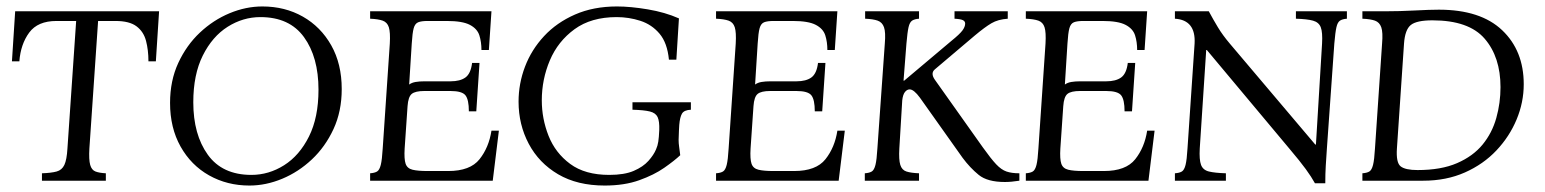

<svg xmlns="http://www.w3.org/2000/svg" viewBox="-20 -560 4789 595"><path d="M110 0V-23Q139 -24 155.5 -28.5Q172 -33 179.5 -49Q187 -65 189 -100L216 -495H155Q97 -495 70.5 -459Q44 -423 40 -370H17L27 -525H473L463 -370H440Q440 -405 432.5 -433.5Q425 -462 403 -478.5Q381 -495 338 -495H284L257 -100Q255 -65 259.5 -49Q264 -33 276 -28.5Q288 -24 308 -23V0Z M753 15Q684 15 628 -16.5Q572 -48 539.5 -106Q507 -164 507 -241Q507 -310 532.5 -365Q558 -420 599.5 -459Q641 -498 691.5 -519Q742 -540 793 -540Q863 -540 918.5 -508.5Q974 -477 1006.5 -419.5Q1039 -362 1039 -284Q1039 -215 1013.5 -160Q988 -105 946.5 -66Q905 -27 854.5 -6Q804 15 753 15ZM759 -18Q813 -18 860.5 -48Q908 -78 937.5 -137Q967 -196 967 -282Q967 -383 922 -445Q877 -507 787 -507Q733 -507 685.5 -477Q638 -447 608.5 -388Q579 -329 579 -243Q579 -143 624 -80.5Q669 -18 759 -18Z M1127 0V-23Q1141 -24 1148.5 -28.5Q1156 -33 1160 -49Q1164 -65 1166 -100L1188 -425Q1190 -460 1185 -475.5Q1180 -491 1166 -496Q1152 -501 1127 -502V-525H1503L1495 -405H1472Q1472 -430 1465.5 -450.5Q1459 -471 1436 -483Q1413 -495 1365 -495H1305Q1286 -495 1276 -491Q1266 -487 1262 -472.5Q1258 -458 1256 -425L1248 -298Q1256 -304 1268 -306Q1280 -308 1295 -308H1376Q1406 -308 1422.5 -320Q1439 -332 1443 -365H1466L1456 -215H1433Q1433 -251 1422.5 -264.5Q1412 -278 1376 -278H1295Q1267 -278 1256 -269Q1245 -260 1243 -231L1234 -100Q1232 -67 1237 -52.5Q1242 -38 1258.5 -34Q1275 -30 1305 -30H1369Q1437 -30 1466 -66.5Q1495 -103 1503 -155H1526L1507 0Z M1854 15Q1769 15 1709.5 -20Q1650 -55 1618.5 -114.5Q1587 -174 1587 -245Q1587 -301 1607 -353.5Q1627 -406 1666 -448Q1705 -490 1762 -515Q1819 -540 1892 -540Q1934 -540 1987.5 -531Q2041 -522 2084 -503L2076 -375H2053Q2048 -427 2024 -455.5Q2000 -484 1964.5 -495.5Q1929 -507 1891 -507Q1812 -507 1760.5 -469.5Q1709 -432 1684 -373Q1659 -314 1659 -249Q1659 -192 1680 -139Q1701 -86 1747 -52Q1793 -18 1868 -18Q1915 -18 1944 -30.5Q1973 -43 1989.5 -61.5Q2006 -80 2013 -97Q2018 -108 2020 -121Q2022 -134 2023 -157Q2024 -184 2018 -197Q2012 -210 1994 -214.5Q1976 -219 1940 -220V-243H2121V-220Q2100 -219 2093.5 -208Q2087 -197 2085 -173L2084 -155Q2083 -137 2083 -126.5Q2083 -116 2084.5 -106Q2086 -96 2088 -79Q2070 -62 2038.5 -40Q2007 -18 1961 -1.5Q1915 15 1854 15Z M2199 0V-23Q2213 -24 2220.5 -28.5Q2228 -33 2232 -49Q2236 -65 2238 -100L2260 -425Q2262 -460 2257 -475.5Q2252 -491 2238 -496Q2224 -501 2199 -502V-525H2575L2567 -405H2544Q2544 -430 2537.5 -450.5Q2531 -471 2508 -483Q2485 -495 2437 -495H2377Q2358 -495 2348 -491Q2338 -487 2334 -472.5Q2330 -458 2328 -425L2320 -298Q2328 -304 2340 -306Q2352 -308 2367 -308H2448Q2478 -308 2494.5 -320Q2511 -332 2515 -365H2538L2528 -215H2505Q2505 -251 2494.5 -264.5Q2484 -278 2448 -278H2367Q2339 -278 2328 -269Q2317 -260 2315 -231L2306 -100Q2304 -67 2309 -52.5Q2314 -38 2330.5 -34Q2347 -30 2377 -30H2441Q2509 -30 2538 -66.5Q2567 -103 2575 -155H2598L2579 0Z M3094 4Q3040 4 3013 -18Q2986 -40 2963 -71L2831 -257Q2812 -283 2799 -283Q2791 -283 2784.5 -275Q2778 -267 2776 -249L2767 -100Q2765 -65 2770 -49Q2775 -33 2789 -28.5Q2803 -24 2828 -23V0H2660V-23Q2674 -24 2681.5 -28.5Q2689 -33 2693 -49Q2697 -65 2699 -100L2722 -425Q2725 -460 2719.5 -475.5Q2714 -491 2700 -496Q2686 -501 2661 -502V-525H2828V-502Q2814 -501 2806.5 -496Q2799 -491 2795.5 -475.5Q2792 -460 2789 -425L2780 -310H2782L2928 -433Q2954 -454 2962.5 -465.5Q2971 -477 2971 -487Q2971 -494 2964 -497.5Q2957 -501 2938 -502V-525H3103V-502Q3073 -500 3052.5 -488Q3032 -476 3001 -450L2877 -345Q2863 -333 2877 -313L3026 -103Q3051 -68 3067 -51Q3083 -34 3099 -28.5Q3115 -23 3139 -23V0Q3126 2 3115 3Q3104 4 3094 4Z M3159 0V-23Q3173 -24 3180.5 -28.5Q3188 -33 3192 -49Q3196 -65 3198 -100L3220 -425Q3222 -460 3217 -475.5Q3212 -491 3198 -496Q3184 -501 3159 -502V-525H3535L3527 -405H3504Q3504 -430 3497.5 -450.5Q3491 -471 3468 -483Q3445 -495 3397 -495H3337Q3318 -495 3308 -491Q3298 -487 3294 -472.5Q3290 -458 3288 -425L3280 -298Q3288 -304 3300 -306Q3312 -308 3327 -308H3408Q3438 -308 3454.5 -320Q3471 -332 3475 -365H3498L3488 -215H3465Q3465 -251 3454.5 -264.5Q3444 -278 3408 -278H3327Q3299 -278 3288 -269Q3277 -260 3275 -231L3266 -100Q3264 -67 3269 -52.5Q3274 -38 3290.5 -34Q3307 -30 3337 -30H3401Q3469 -30 3498 -66.5Q3527 -103 3535 -155H3558L3539 0Z M4055 8Q4044 -12 4026.5 -36Q4009 -60 3976 -99L3720 -405H3718L3698 -100Q3696 -65 3702 -49Q3708 -33 3726.5 -28.5Q3745 -24 3779 -23V0H3621V-23Q3635 -24 3642.5 -28.5Q3650 -33 3654 -49Q3658 -65 3660 -100L3682 -425Q3686 -498 3621 -502V-525H3726Q3740 -499 3754.5 -475Q3769 -451 3791 -425L4056 -112H4058L4077 -425Q4079 -460 4073 -475.5Q4067 -491 4049 -496Q4031 -501 3996 -502V-525H4154V-502Q4140 -501 4132.5 -496Q4125 -491 4121.5 -475.5Q4118 -460 4115 -425L4092 -100Q4090 -72 4088.5 -46.5Q4087 -21 4087 8Z M4202 0V-23Q4216 -24 4223.5 -28.5Q4231 -33 4235 -49Q4239 -65 4241 -100L4263 -425Q4266 -460 4260.5 -475.5Q4255 -491 4241 -496Q4227 -501 4202 -502V-525H4271Q4317 -525 4364 -527.5Q4411 -530 4439 -530Q4568 -530 4635 -466.5Q4702 -403 4702 -299Q4702 -243 4680 -190Q4658 -137 4617.5 -94Q4577 -51 4519.5 -25.5Q4462 0 4390 0ZM4373 -33Q4446 -33 4495.5 -54.5Q4545 -76 4574.5 -112Q4604 -148 4617 -194.5Q4630 -241 4630 -290Q4630 -383 4581 -440Q4532 -497 4419 -497Q4370 -497 4352 -482.5Q4334 -468 4331 -425L4309 -100Q4306 -56 4320.5 -44.5Q4335 -33 4373 -33Z"/></svg>

Font: Bona Nova SC
Style: Italic
Weight: 400
Italic angle: -4°
Designer: Mateusz Machalski
Foundry: Capitalics
Version: Version 4.001; ttfautohint (v1.8.4.7-5d5b)